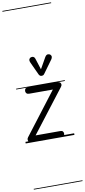

<svg xmlns="http://www.w3.org/2000/svg" viewBox="-180 -1381 838 1896"><g transform="rotate(-10 239.0 -433.0)"><path d="M50.5 0Q38.5 0 30 -9Q21.5 -18 20.2 -30.8Q19 -43.5 28 -55.5L351.5 -478H115.5Q95.5 -478 87.2 -487.8Q79 -497.5 79 -509.5Q79 -522 85 -531.5Q91 -541 110.5 -541H412Q425 -541 433.8 -533.8Q442.5 -526.5 443.8 -514.8Q445 -503 434.5 -489.5L105 -61.5H351Q370.5 -61.5 378 -52.5Q385.5 -43.5 385.5 -31.5Q385.5 -17.5 380 -8.8Q374.5 0 355 0ZM50.5 0Q38.5 0 30 -9Q21.5 -18 20.2 -30.8Q19 -43.5 28 -55.5L351.5 -478H115.5Q95.5 -478 87.2 -487.8Q79 -497.5 79 -509.5Q79 -522 85 -531.5Q91 -541 110.5 -541H412Q425 -541 433.8 -533.8Q442.5 -526.5 443.8 -514.8Q445 -503 434.5 -489.5L105 -61.5H351Q370.5 -61.5 378 -52.5Q385.5 -43.5 385.5 -31.5Q385.5 -17.5 380 -8.8Q374.5 0 355 0ZM262.5 -630.5Q258 -630.5 250.8 -635.2Q243.5 -640 239.5 -648L180 -776.5Q169.5 -799.5 175.2 -812.5Q181 -825.5 192.5 -829Q207.5 -834 219 -828Q230.5 -822 234.5 -807.5L270.5 -695.5L333.5 -806.5Q346.5 -828 361.5 -828.8Q376.5 -829.5 386 -822Q397.5 -811.5 397 -798.8Q396.5 -786 388 -774L295 -646Q286.5 -633.5 278.2 -632Q270 -630.5 262.5 -630.5ZM-5 455H483.5V463H-5ZM-5 -16H483.5V0H-5ZM-5 -549H483.5V-541H-5ZM-5 -1329H483.5V-1321H-5Z"/></g></svg>

Font: Edu SA Dotted Guide
Style: Regular
Weight: 400
Designer: Tina and Corey Anderson, Eben Sorkin, Mirko Velimirovic
Foundry: Google for Education
Version: Version 2.000